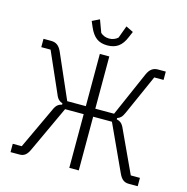

<svg xmlns="http://www.w3.org/2000/svg" viewBox="-126 -1016 1108 1136"><g transform="rotate(15 428.0 -448.0)"><path d="M39 0V-51H94L212 -303Q222 -327 233.5 -337Q245 -347 261 -350V-358Q248 -362 237.5 -371.5Q227 -381 218 -404L111 -647H54V-698H101Q124 -698 139.5 -686.5Q155 -675 166 -650L285 -378H399V-698H457V-378H572L691 -650Q702 -675 717.5 -686.5Q733 -698 755 -698H803V-647H746L638 -404Q628 -381 618.5 -371.5Q609 -362 596 -358V-350Q612 -347 623.5 -337Q635 -327 645 -303L762 -51H818V0H762Q742 0 727.5 -11Q713 -22 701 -49L572 -329H457V0H399V-329H285L155 -49Q143 -22 129 -11Q115 0 95 0ZM428 -758Q387 -758 361 -777.5Q335 -797 317 -839L302 -874L347 -896L375 -820Q386 -810 399.5 -805Q413 -800 428 -800Q443 -800 456.5 -805Q470 -810 481 -820L509 -896L554 -874L539 -839Q522 -797 495.5 -777.5Q469 -758 428 -758Z"/></g></svg>

Font: IBM Plex Sans Condensed Light
Style: Regular
Weight: 300
Width: 3
Designer: Mike Abbink, Paul van der Laan, Pieter van Rosmalen
Foundry: Bold Monday
Version: Version 3.201